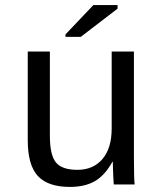

<svg xmlns="http://www.w3.org/2000/svg" viewBox="-20 -733 640 763"><path d="M178.2 -528.3V-193.4Q178.2 -117.2 202.1 -87.6Q226.1 -58.1 287.6 -58.1Q350.6 -58.1 387.2 -101.1Q423.8 -144 423.8 -222.2V-528.3H512.2V-112.8Q512.2 -20.5 515.1 0H432.1Q431.6 -2.4 431.2 -13.2Q430.7 -23.9 429.9 -37.8Q429.2 -51.8 428.2 -90.3H426.8Q396.5 -35.6 356.7 -12.9Q316.9 9.8 257.8 9.8Q170.9 9.8 130.6 -33.4Q90.3 -76.7 90.3 -176.3V-528.3ZM240.2 -586.4V-596.2L351.1 -712.9H447.3V-698.7L300.8 -586.4Z"/></svg>

Font: Cousine
Style: Regular
Weight: 400
Monospace: yes
Designer: Steve Matteson
Foundry: Monotype Imaging Inc.
Version: Version 1.21